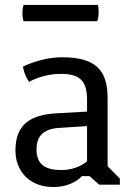

<svg xmlns="http://www.w3.org/2000/svg" viewBox="-20 -753 540 783"><path d="M43 -139.6C43 -51.3 104 9.8 197.3 9.8C277.3 9.8 314 -34.7 314 -34.7H345.2L384.3 0H468.8V-24.4L418.9 -75.2V-351.6C418.9 -460 377.4 -519.5 233.9 -519.5C147 -519.5 73.7 -481.4 73.7 -481.4C73.7 -481.4 77.6 -448.7 98.6 -418.9C98.6 -418.9 150.9 -451.7 228 -451.7C309.1 -451.7 335 -420.4 335 -344.7V-297.9L211.9 -291C105 -285.2 43 -246.6 43 -139.6ZM128.9 -144.5C128.9 -191.9 150.9 -227.5 222.2 -231.4L335 -238.8V-95.2C335 -95.2 297.4 -59.6 231 -59.6C169.4 -59.6 128.9 -78.1 128.9 -144.5ZM75.7 -666.5H376.5C383.8 -687.5 383.8 -712.4 379.4 -732.9H76.2C69.8 -712.4 69.8 -689 75.7 -666.5Z"/></svg>

Font: Basic
Style: Regular
Weight: 400
Designer: Magnus Gaarde
Foundry: Magnus Gaarde
Version: Version 1.001